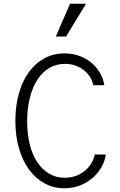

<svg xmlns="http://www.w3.org/2000/svg" viewBox="-20 -995 640 1025"><path d="M486 -170Q474 -115 429.5 -80.5Q385 -46 325 -46Q280 -46 243 -67.5Q206 -89 179.5 -128.5Q153 -168 139 -223.5Q125 -279 125 -348Q125 -417 139.5 -473.5Q154 -530 180 -570Q206 -610 243 -632Q280 -654 326 -654Q383 -654 425 -622.5Q467 -591 478 -540H537Q531 -577 512 -608.5Q493 -640 465 -662.5Q437 -685 401 -697.5Q365 -710 324 -710Q266 -710 217.5 -684Q169 -658 134.5 -610.5Q100 -563 81 -496.5Q62 -430 62 -350Q62 -270 81 -204Q100 -138 134.5 -90.5Q169 -43 217.5 -16.5Q266 10 324 10Q366 10 403 -3.5Q440 -17 469.5 -41Q499 -65 519 -98Q539 -131 545 -170ZM439 -975H354L278 -800H333Z"/></svg>

Font: CommitMonoV143 ExtLt
Style: Regular
Weight: 200
Monospace: yes
Designer: Eigil Nikolajsen
Foundry: Eigil Nikolajsen
Version: Version 1.143